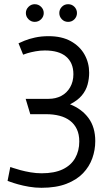

<svg xmlns="http://www.w3.org/2000/svg" viewBox="-20 -882 501 913"><path d="M145 -862Q128 -862 115.5 -849.5Q103 -837 103 -820Q103 -803 115.5 -790.5Q128 -778 145 -778Q163 -778 175.5 -790.5Q188 -803 188 -820Q188 -837 175.5 -849.5Q163 -862 145 -862ZM304 -862Q286 -862 274 -849.5Q262 -837 262 -820Q262 -803 274 -790.5Q286 -778 304 -778Q322 -778 334 -790.5Q346 -803 346 -820Q346 -837 334 -849.5Q322 -862 304 -862ZM102 -412 124 -339H200Q234 -339 263 -331.5Q292 -324 313 -308Q334 -292 345.5 -267.5Q357 -243 357 -209Q357 -165 337.5 -130.5Q318 -96 278.5 -77Q239 -58 178 -58Q152 -58 125.5 -62.5Q99 -67 77 -73Q55 -79 42 -83.5Q29 -88 29 -88L16 -22Q16 -22 29.5 -17Q43 -12 66 -5.5Q89 1 118 6Q147 11 177 11Q247 11 296 -8Q345 -27 375 -58.5Q405 -90 419 -129.5Q433 -169 433 -211Q433 -277 401 -320.5Q369 -364 313 -386Q349 -404 369 -428Q389 -452 396.5 -480Q404 -508 404 -536Q404 -583 382 -622.5Q360 -662 317 -686Q274 -710 211 -710Q176 -710 146.5 -703.5Q117 -697 96.5 -688.5Q76 -680 68 -676L90 -622Q94 -624 110.5 -629Q127 -634 149 -638Q171 -642 193 -642Q226 -642 251 -635Q276 -628 293.5 -613.5Q311 -599 320 -578Q329 -557 329 -529Q329 -494 313.5 -467Q298 -440 271.5 -426Q245 -412 211 -412Z"/></svg>

Font: Advent Pro Medium
Style: Regular
Weight: 500
Designer: VivaRado, Andreas Kalpakidis
Foundry: VivaRado, Andreas Kalpakidis
Version: Version 3.000